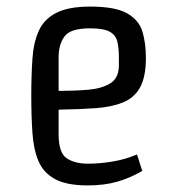

<svg xmlns="http://www.w3.org/2000/svg" viewBox="-20 -551 518 583"><path d="M254 -531Q330 -531 366 -510.5Q402 -490 412.5 -455Q423 -420 423 -375Q423 -318 405.5 -286Q388 -254 353.5 -240Q319 -226 270 -222.5Q221 -219 158 -218V-143Q158 -87 182.5 -70.5Q207 -54 247 -54Q283 -54 322 -60.5Q361 -67 396 -82L412 -32Q374 -10 335 1Q296 12 246 12Q183 12 147.5 -7Q112 -26 97 -61.5Q82 -97 78.5 -147Q75 -197 75 -260Q75 -323 78.5 -373Q82 -423 98 -458Q114 -493 151 -512Q188 -531 254 -531ZM158 -378V-275Q206 -275 247.5 -278.5Q289 -282 315 -298Q341 -314 341 -353V-376Q341 -404 336.5 -424Q332 -444 313.5 -454.5Q295 -465 253 -465Q194 -465 176 -440.5Q158 -416 158 -378Z"/></svg>

Font: Strait
Style: Regular
Weight: 400
Designer: Eduardo Rodriguez Tunni
Foundry: Eduardo Rodriguez Tunni
Version: Version 1.002; ttfautohint (v1.8.4.7-5d5b);gftools[0.9.23]